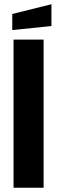

<svg xmlns="http://www.w3.org/2000/svg" viewBox="-20 -887 270 907"><path d="M44 0V-700H186V0ZM38 -745V-821L223 -867V-764Z"/></svg>

Font: Tektur SemiCondensed SemiBold
Style: Regular
Weight: 600
Width: 4
Designer: Adam Jagosz
Foundry: Adam Jagosz
Version: Version 1.005;gftools[0.9.30]